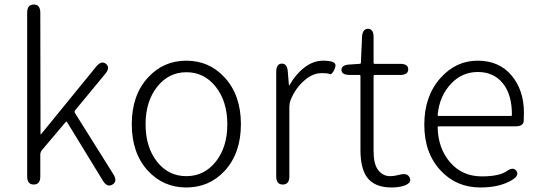

<svg xmlns="http://www.w3.org/2000/svg" viewBox="-20 -815 2376 848"><path d="M129 0Q100 0 100 -36V-759Q100 -795 129 -795Q158 -795 158 -759L159 -224Q159 -219 162 -223L405 -521Q428 -549 448 -533Q468 -517 445 -489L312 -328Q307 -322 311 -316L481 -45Q500 -14 477 0Q454 14 435 -16L276 -276Q273 -280 270 -276L166 -153Q158 -144 158 -132V-36Q158 0 129 0Z M634 -60Q562 -138 562 -266.5Q562 -395 634 -473Q702 -547 803 -547Q904 -547 972 -473Q1044 -395 1044 -266.5Q1044 -138 972 -60Q904 13 803 13Q702 13 634 -60ZM673.5 -101Q724 -37 803 -37Q882 -37 933 -101Q984 -165 984 -266Q984 -367 933 -431.5Q882 -496 803.5 -496Q725 -496 674 -431.5Q623 -367 623 -266Q623 -165 673.5 -101Z M1229 0Q1200 0 1200 -36V-497Q1200 -533 1224 -534Q1248 -535 1251 -500L1256 -439Q1256 -434 1258 -438Q1285 -486 1324 -516.5Q1363 -547 1408 -547Q1439 -547 1453.5 -539.5Q1468 -532 1457 -508Q1446 -484 1436.5 -488Q1427 -492 1401 -492Q1362 -492 1327 -462Q1285 -427 1263 -372Q1258 -358 1258 -343V-36Q1258 0 1229 0Z M1709 13Q1634 13 1601 -32Q1572 -72 1572 -152V-479Q1572 -484 1567 -484H1525Q1489 -484 1488 -506Q1488 -528 1523 -530L1568 -533Q1574 -533 1574 -539L1579 -652Q1581 -688 1606 -688Q1630 -687 1630 -651V-538Q1630 -533 1635 -533H1747Q1783 -533 1783 -509Q1783 -484 1747 -484H1635Q1630 -484 1630 -479V-148Q1630 -93 1648 -67Q1669 -37 1703 -37Q1719 -37 1735 -41L1748 -44Q1781 -52 1790 -29Q1799 -7 1765 5Q1742 13 1709 13Z M2102 13Q1996 13 1927 -61Q1854 -138 1854 -264.5Q1854 -391 1926 -471Q1994 -547 2089.5 -547Q2185 -547 2239.5 -481.5Q2294 -416 2294 -318Q2294 -299 2293 -280Q2291 -257 2256 -257H1918Q1913 -257 1913 -252Q1915 -159 1968.5 -97.5Q2022 -36 2108 -36Q2184 -36 2218 -59Q2247 -80 2261 -60Q2274 -40 2243 -21Q2189 13 2102 13ZM1913 -308Q1913 -303 1918 -303H2236Q2241 -303 2241 -308Q2241 -398 2200.5 -447.5Q2160 -497 2090.5 -497Q2021 -497 1973 -446Q1921 -392 1913 -308Z"/></svg>

Font: Resource Han Rounded CN Light
Style: Regular
Weight: 300
Designer: Cyano Hao (round all glyphs); Ryoko NISHIZUKA 西塚涼子 (kana, bopomofo & ideographs); Paul D. Hunt (Latin, Greek & Cyrillic)
Foundry: Cyano Hao
Version: 0.990